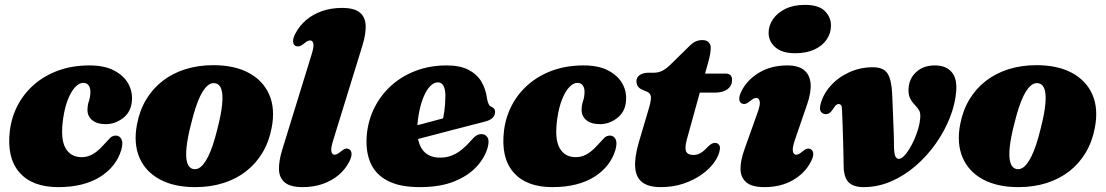

<svg xmlns="http://www.w3.org/2000/svg" viewBox="-20 -753 4538 788"><path d="M321.5 -413Q305.5 -413 289.2 -396.2Q273 -379.5 259.5 -346.8Q246 -314 239 -265.5Q227.5 -183.5 248.5 -145.8Q269.5 -108 315 -108Q332 -108 347 -113.8Q362 -119.5 376 -130.5Q390 -141.5 403.5 -156.5Q421.5 -176.5 431.8 -186.8Q442 -197 456.5 -196.5Q471.5 -196 478.8 -181Q486 -166 477.5 -137Q467.5 -103.5 445.8 -75.8Q424 -48 391.5 -27.5Q359 -7 316 4Q273 15 219 15Q112.5 15 59.8 -45.2Q7 -105.5 20.5 -217Q27.5 -273 53 -321.5Q78.5 -370 121 -406.8Q163.5 -443.5 220.5 -464Q277.5 -484.5 347 -484.5Q408.5 -484.5 448 -463.8Q487.5 -443 505.8 -410.8Q524 -378.5 521.5 -342Q519 -295 486 -269.2Q453 -243.5 415 -243.5Q377.5 -243.5 358 -260.2Q338.5 -277 339 -303Q339.5 -323 345 -338.5Q350.5 -354 351 -374.5Q351.5 -391.5 344 -402.2Q336.5 -413 321.5 -413Z M855.5 -485.5Q942.5 -485.5 1001.2 -453.8Q1060 -422 1085 -364.5Q1110 -307 1095 -229Q1084.5 -172 1057.5 -126.8Q1030.5 -81.5 990 -50Q949.5 -18.5 896.8 -1.8Q844 15 781 15Q694.5 15 635.8 -16.8Q577 -48.5 552.2 -106.2Q527.5 -164 542 -241.5Q552.5 -298.5 579.5 -343.8Q606.5 -389 647 -420.5Q687.5 -452 740.2 -468.8Q793 -485.5 855.5 -485.5ZM772.5 -59.5Q783.5 -57 794 -61.8Q804.5 -66.5 814.5 -78.8Q824.5 -91 834.5 -111Q844.5 -131 854 -159.5Q863.5 -188 872.5 -225Q887.5 -283 891.5 -323Q895.5 -363 889 -385Q882.5 -407 864.5 -411Q853.5 -413.5 843 -408.8Q832.5 -404 822.2 -391.8Q812 -379.5 802.2 -359.8Q792.5 -340 783 -311.2Q773.5 -282.5 764.5 -245.5Q749.5 -188 745.5 -147.8Q741.5 -107.5 748.2 -85.5Q755 -63.5 772.5 -59.5Z M1468 -568 1348 -179Q1337 -144.5 1340 -131.2Q1343 -118 1353 -118Q1358.5 -118 1364.2 -121Q1370 -124 1378.5 -131Q1390.5 -141 1398 -142.8Q1405.5 -144.5 1413 -140.5Q1422 -135.5 1422.8 -122.2Q1423.5 -109 1413 -88.5Q1397 -57.5 1369.2 -34.2Q1341.5 -11 1304.2 2Q1267 15 1222 15Q1172 15 1149 -4Q1126 -23 1125 -57.2Q1124 -91.5 1138 -137.5L1258 -526.5Q1269 -561 1266 -574Q1263 -587 1253 -587Q1247.5 -587 1241.8 -584.2Q1236 -581.5 1227.5 -574Q1215.5 -564.5 1208 -563Q1200.5 -561.5 1193 -564.5Q1183.5 -569.5 1182.8 -582.8Q1182 -596 1193 -616.5Q1209 -647.5 1236.8 -671Q1264.5 -694.5 1301.8 -707.5Q1339 -720.5 1384 -720.5Q1434 -720.5 1456.8 -701.5Q1479.5 -682.5 1480.8 -648.2Q1482 -614 1468 -568Z M1586 -210.5Q1586 -210.5 1602.5 -215Q1619 -219.5 1645.8 -226.5Q1672.5 -233.5 1703.2 -241.8Q1734 -250 1763.5 -257.8Q1793 -265.5 1814 -271.5L1794 -249.5Q1800 -269.5 1803.8 -297.5Q1807.5 -325.5 1808 -359.5Q1808 -386 1800.2 -400.5Q1792.5 -415 1777 -415Q1763.5 -415 1750.2 -403.8Q1737 -392.5 1725.8 -371Q1714.5 -349.5 1706.2 -319Q1698 -288.5 1694 -250Q1687.5 -179.5 1711 -142.8Q1734.5 -106 1786.5 -106Q1812 -106 1833.5 -114.5Q1855 -123 1874 -138Q1893 -153 1909.5 -172Q1925 -190.5 1935.2 -196.8Q1945.5 -203 1958 -202.5Q1972 -202 1980.5 -189.5Q1989 -177 1982 -149.5Q1970.5 -106.5 1936 -69Q1901.5 -31.5 1843.8 -8.2Q1786 15 1702.5 15Q1620.5 15 1570.2 -11.5Q1520 -38 1499.8 -86.5Q1479.5 -135 1485.5 -201Q1491.5 -261.5 1517.8 -313Q1544 -364.5 1587.2 -403Q1630.5 -441.5 1687.8 -463Q1745 -484.5 1813 -484.5Q1868 -484.5 1902.8 -466.5Q1937.5 -448.5 1955.8 -417.8Q1974 -387 1979 -347.5Q1981 -336 1985 -327Q1989 -318 1996 -315Q2003.5 -312 2007.8 -307Q2012 -302 2012 -293.5Q2012 -281 2002.5 -270.2Q1993 -259.5 1967 -253Q1943 -247 1906.5 -237.5Q1870 -228 1827.5 -217Q1785 -206 1743.2 -195Q1701.5 -184 1667 -175Q1632.5 -166 1611.8 -160.5Q1591 -155 1591 -155Z M2349.5 -413Q2333.5 -413 2317.2 -396.2Q2301 -379.5 2287.5 -346.8Q2274 -314 2267 -265.5Q2255.5 -183.5 2276.5 -145.8Q2297.5 -108 2343 -108Q2360 -108 2375 -113.8Q2390 -119.5 2404 -130.5Q2418 -141.5 2431.5 -156.5Q2449.5 -176.5 2459.8 -186.8Q2470 -197 2484.5 -196.5Q2499.5 -196 2506.8 -181Q2514 -166 2505.5 -137Q2495.5 -103.5 2473.8 -75.8Q2452 -48 2419.5 -27.5Q2387 -7 2344 4Q2301 15 2247 15Q2140.5 15 2087.8 -45.2Q2035 -105.5 2048.5 -217Q2055.5 -273 2081 -321.5Q2106.5 -370 2149 -406.8Q2191.5 -443.5 2248.5 -464Q2305.5 -484.5 2375 -484.5Q2436.5 -484.5 2476 -463.8Q2515.5 -443 2533.8 -410.8Q2552 -378.5 2549.5 -342Q2547 -295 2514 -269.2Q2481 -243.5 2443 -243.5Q2405.5 -243.5 2386 -260.2Q2366.5 -277 2367 -303Q2367.5 -323 2373 -338.5Q2378.5 -354 2379 -374.5Q2379.5 -391.5 2372 -402.2Q2364.5 -413 2349.5 -413Z M2635.5 -376.5 2615.5 -385Q2603 -390.5 2597.5 -399.5Q2592 -408.5 2592 -419.5Q2592 -435.5 2605.5 -445Q2619 -454.5 2641.5 -454.5H2663Q2683 -454.5 2699.5 -463.2Q2716 -472 2732.5 -488.5L2812 -566.5Q2824.5 -578.5 2836.5 -583.5Q2848.5 -588.5 2862.5 -588.5Q2880 -588.5 2888.5 -579.5Q2897 -570.5 2897 -556.5Q2897 -548 2894.8 -533.2Q2892.5 -518.5 2887 -499L2799 -181Q2789.5 -146 2796 -131.5Q2802.5 -117 2826 -117Q2840.5 -117 2854 -124.2Q2867.5 -131.5 2883 -148.5Q2893 -158.5 2899.8 -162.5Q2906.5 -166.5 2914.5 -166.5Q2924.5 -166.5 2930.5 -159.2Q2936.5 -152 2934.5 -139.5Q2930.5 -113.5 2911.2 -86.5Q2892 -59.5 2859.5 -36.5Q2827 -13.5 2784.5 0.8Q2742 15 2691.5 15Q2642.5 15 2616.5 -4.5Q2590.5 -24 2587 -64.5Q2583.5 -105 2601.5 -168L2644 -311.5Q2653.5 -344 2651.2 -357.5Q2649 -371 2635.5 -376.5ZM2817.5 -373 2842 -451H2958Q2984.5 -451 2984.5 -425Q2984.5 -401 2965.8 -387Q2947 -373 2915.5 -373Z M3242.5 -179Q3231 -145 3234.2 -131.5Q3237.5 -118 3247.5 -118Q3253 -118 3258.8 -121Q3264.5 -124 3273 -131Q3285 -141 3292.5 -142.8Q3300 -144.5 3307.5 -140.5Q3317 -135.5 3317.8 -122.2Q3318.5 -109 3307.5 -88.5Q3283.5 -42 3234 -13.5Q3184.5 15 3117 15Q3066.5 15 3043.2 -4.5Q3020 -24 3019.2 -58.5Q3018.5 -93 3035 -139L3089 -290.5Q3101.5 -324.5 3097.8 -337.8Q3094 -351 3084 -351Q3078.5 -351 3072.8 -348.2Q3067 -345.5 3058.5 -338Q3046.5 -328.5 3039 -326.8Q3031.5 -325 3024 -328.5Q3014.5 -333.5 3014 -346.8Q3013.5 -360 3024 -380.5Q3047.5 -426.5 3096.5 -455.5Q3145.5 -484.5 3211.5 -484.5Q3256 -484.5 3279.8 -465.5Q3303.5 -446.5 3306.8 -410.5Q3310 -374.5 3292 -323ZM3243.5 -534.5Q3190 -534.5 3162.2 -558.8Q3134.5 -583 3134.5 -618.5Q3134.5 -648 3152.5 -674.2Q3170.5 -700.5 3203.8 -716.8Q3237 -733 3283.5 -733Q3340 -733 3365.2 -707.8Q3390.5 -682.5 3390.5 -648.5Q3390.5 -616 3372.2 -590Q3354 -564 3321.2 -549.2Q3288.5 -534.5 3243.5 -534.5Z M3442.5 -70Q3443.5 -24 3463.2 -4.5Q3483 15 3524 15Q3582.5 15 3637 -8.5Q3691.5 -32 3738.2 -72.5Q3785 -113 3821 -164.2Q3857 -215.5 3878.8 -271Q3900.5 -326.5 3904.5 -379.5Q3908.5 -431.5 3885.2 -458Q3862 -484.5 3816.5 -484.5Q3770.5 -484.5 3741.2 -458.2Q3712 -432 3709 -392Q3707 -368 3714.2 -351.8Q3721.5 -335.5 3736 -321Q3748.5 -307.5 3753.5 -297.2Q3758.5 -287 3756.5 -266Q3755 -246 3748.2 -223.5Q3741.5 -201 3731.8 -179.2Q3722 -157.5 3711 -139.8Q3700 -122 3689 -111.5Q3678 -101 3669.5 -101Q3660 -101 3655 -110.8Q3650 -120.5 3649 -150.5Q3649 -162.5 3648.8 -178.5Q3648.5 -194.5 3647.8 -214.2Q3647 -234 3646 -257.8Q3645 -281.5 3644 -309.5Q3643 -337.5 3641.5 -369.5Q3639 -425 3622.8 -451Q3606.5 -477 3562 -477Q3510 -477 3464.5 -456Q3419 -435 3388 -399.8Q3357 -364.5 3347 -322.5Q3342.5 -303 3349.5 -294Q3356.5 -285 3368.5 -284.5Q3378 -284.5 3385.2 -289.8Q3392.5 -295 3402 -310Q3407.5 -319 3412.2 -322.5Q3417 -326 3422 -326Q3428.5 -326 3432.2 -320.8Q3436 -315.5 3436 -297Q3437 -271.5 3438 -247Q3439 -222.5 3439.5 -199.2Q3440 -176 3440.8 -153.8Q3441.5 -131.5 3441.8 -110.8Q3442 -90 3442.5 -70Z M4234 -485.5Q4321 -485.5 4379.8 -453.8Q4438.5 -422 4463.5 -364.5Q4488.5 -307 4473.5 -229Q4463 -172 4436 -126.8Q4409 -81.5 4368.5 -50Q4328 -18.5 4275.2 -1.8Q4222.5 15 4159.5 15Q4073 15 4014.2 -16.8Q3955.5 -48.5 3930.8 -106.2Q3906 -164 3920.5 -241.5Q3931 -298.5 3958 -343.8Q3985 -389 4025.5 -420.5Q4066 -452 4118.8 -468.8Q4171.5 -485.5 4234 -485.5ZM4151 -59.5Q4162 -57 4172.5 -61.8Q4183 -66.5 4193 -78.8Q4203 -91 4213 -111Q4223 -131 4232.5 -159.5Q4242 -188 4251 -225Q4266 -283 4270 -323Q4274 -363 4267.5 -385Q4261 -407 4243 -411Q4232 -413.5 4221.5 -408.8Q4211 -404 4200.8 -391.8Q4190.5 -379.5 4180.8 -359.8Q4171 -340 4161.5 -311.2Q4152 -282.5 4143 -245.5Q4128 -188 4124 -147.8Q4120 -107.5 4126.8 -85.5Q4133.5 -63.5 4151 -59.5Z"/></svg>

Font: Fraunces Black
Style: Italic
Weight: 900
Italic angle: -16°
Version: Version 1.000;[b76b70a41]